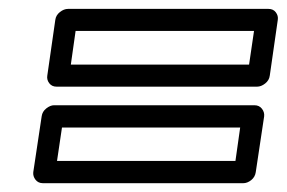

<svg xmlns="http://www.w3.org/2000/svg" viewBox="-20 -545 648 434"><path d="M55.2 -155.8 74.2 -282.2Q75.7 -293 84.7 -300Q93.8 -307.1 102.1 -307.1H555.2Q565.9 -307.1 572 -299.3Q578.1 -291.5 577.1 -282.2L558.1 -155.8Q556.6 -145 547.9 -137.9Q539.1 -130.9 529.8 -130.9H77.1Q66.4 -130.9 60.3 -138.7Q54.2 -146.5 55.2 -155.8ZM86.9 -374 105 -500Q106.4 -510.7 115.5 -517.8Q124.5 -524.9 133.8 -524.9H586.9Q597.7 -524.9 603.5 -517.1Q609.4 -509.3 607.9 -500L589.8 -374Q588.4 -363.3 579.3 -356.2Q570.3 -349.1 561 -349.1H107.9Q97.2 -349.1 91.3 -356.9Q85.4 -364.7 86.9 -374ZM108.9 -181.2H512.2L522.9 -256.8H120.1ZM140.1 -398.9H543L554.2 -475.1H150.9Z"/></svg>

Font: Trueno ExtraBold Outline
Style: Italic
Weight: 800
Width: 6
Designer: Julieta Ulanovsky
Foundry: Julieta Ulanovsky
Version: Version 3.001b | FøM Fix